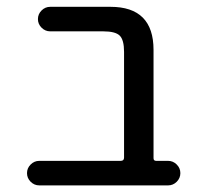

<svg xmlns="http://www.w3.org/2000/svg" viewBox="-20 -567 595 566"><path d="M345.7 -414.1Q345.7 -449.2 333 -461.9Q320.3 -474.6 284.2 -474.6H127.9Q113.3 -474.6 102.5 -485.4Q91.8 -496.1 91.8 -510.7Q91.8 -525.4 102.5 -536.1Q113.3 -546.9 127.9 -546.9H305.7Q432.6 -546.9 432.6 -419.9V-100.6Q432.6 -92.8 440.4 -92.8H475.6Q490.2 -92.8 501 -82Q511.7 -71.3 511.7 -56.6Q511.7 -42 501 -31.2Q490.2 -20.5 475.6 -20.5H95.7Q81.1 -20.5 70.3 -31.2Q59.6 -42 59.6 -56.6Q59.6 -71.3 70.3 -82Q81.1 -92.8 95.7 -92.8H335.9Q345.7 -92.8 345.7 -102.5Z"/></svg>

Font: Gen Jyuu GothicX Regular
Style: Regular
Weight: 400
Designer: [Source Han Sans]
Ryoko NISHIZUKA  (kana & ideographs); Paul D. Hunt (Latin, Greek & Cyrillic); Wenlong ZHANG  (bopomofo
Version: Version 1.002.20150607